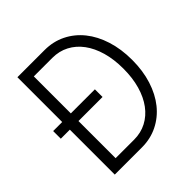

<svg xmlns="http://www.w3.org/2000/svg" viewBox="-188 -838 976 976"><g transform="rotate(-45 300.0 -350.0)"><path d="M85 0H280Q342 0 393.5 -25.5Q445 -51 482 -97Q519 -143 539.5 -207.5Q560 -272 560 -350Q560 -428 539.5 -492.5Q519 -557 482 -603Q445 -649 393.5 -674.5Q342 -700 280 -700H85ZM147 -56V-644H280Q329 -644 369 -623Q409 -602 437.5 -563.5Q466 -525 481.5 -471Q497 -417 497 -350Q497 -283 481.5 -229Q466 -175 437.5 -136.5Q409 -98 369 -77Q329 -56 280 -56ZM20 -323H320V-378H20Z"/></g></svg>

Font: CommitMonoV143 ExtLt
Style: Regular
Weight: 200
Monospace: yes
Designer: Eigil Nikolajsen
Foundry: Eigil Nikolajsen
Version: Version 1.143